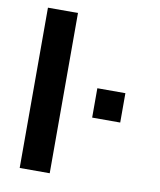

<svg xmlns="http://www.w3.org/2000/svg" viewBox="-82 -787 710 852"><g transform="rotate(10 273.5 -361.0)"><path d="M469.2 -275.9H342.8V-408.2H469.2ZM200.2 0H64.9V-722.2H200.2Z"/></g></svg>

Font: Perun
Style: Bold
Weight: 700
Foundry: Copyright (c) Stefan Peev, Context Ltd, 2016
Version: Version 1.0000